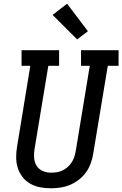

<svg xmlns="http://www.w3.org/2000/svg" viewBox="-20 -1005 658 1033"><path d="M254 8Q224 8 195.5 2.5Q167 -3 142.5 -17Q118 -31 101 -53Q84 -75 75.5 -102Q67 -129 67 -158.5Q67 -188 72 -217L143 -651H96V-735H298V-651H240L166 -204Q162 -180 163.5 -156Q165 -132 177 -113Q189 -94 210 -85Q231 -76 255 -76Q255 -76 255.5 -76Q256 -76 256 -76Q271 -76 286.5 -78.5Q302 -81 316.5 -88Q331 -95 343.5 -106Q356 -117 365 -130.5Q374 -144 379 -159Q384 -174 387 -189L463 -651H416V-735H618V-651H560L481 -175Q477 -150 467.5 -124.5Q458 -99 442 -77Q426 -55 404 -38Q382 -21 357 -10.5Q332 0 305.5 4Q279 8 254 8ZM395 -793 263 -925 341 -985 453 -837Z"/></svg>

Font: Iosevka Slab Medium Extended
Style: Italic
Weight: 500
Width: 7
Italic angle: -9°
Monospace: yes
Designer: Belleve Invis
Foundry: Belleve Invis
Version: Version 11.1.0; ttfautohint (v1.8.3)